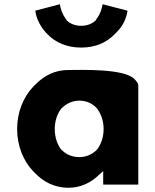

<svg xmlns="http://www.w3.org/2000/svg" viewBox="-20 -866 733 908"><path d="M434 -773V-772L433 -770C418 -755 394 -744 364 -744C335 -744 311 -754 295 -770L294 -772V-773C273 -799 265 -832 263 -846L149 -816L147 -815C152 -776 172 -739 198 -711L205 -704C242 -665 296 -641 364 -641C432 -641 484 -665 522 -704L530 -712C558 -740 577 -773 583 -815L581 -816L465 -846C463 -834 458 -803 434 -773ZM624 -483 616 -492C567 -543 362 -535 304 -535C240 -535 189 -509 146 -465L138 -457C90 -407 61 -335 61 -256C61 -177 90 -105 137 -56L144 -49C186 -5 239 22 304 22C364 22 415 -5 451 -42L468 -57V6L469 7H633L634 6V-462C634 -471 630 -475 624 -482ZM272 -355H273C294 -377 324 -390 356 -390C387 -390 416 -378 438 -354C457 -329 470 -296 470 -256C470 -219 459 -185 439 -159C419 -137 388 -123 356 -123C323 -123 294 -134 272 -157H271L269 -159C251 -183 239 -216 239 -256C239 -295 251 -328 270 -353ZM616 -488V-487Z"/></svg>

Font: Hussar Woodtype
Style: SeBd
Weight: 900
Foundry: Cannot Into Space Fonts
Version: Version 1.07